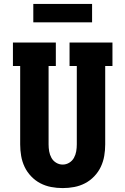

<svg xmlns="http://www.w3.org/2000/svg" viewBox="-20 -952 640 980"><path d="M300 8Q270 8 241 2.5Q212 -3 186 -16.5Q160 -30 139 -52Q118 -74 105.5 -100.5Q93 -127 88 -156Q83 -185 83 -215V-615H46V-735H265V-615H228V-215Q228 -197 231 -179.5Q234 -162 242.5 -146.5Q251 -131 266.5 -121.5Q282 -112 300 -112Q318 -112 333.5 -121.5Q349 -131 357.5 -146.5Q366 -162 369 -179.5Q372 -197 372 -215V-615H335V-735H554V-615H517V-215Q517 -185 512 -156Q507 -127 494.5 -100.5Q482 -74 461 -52Q440 -30 414 -16.5Q388 -3 359 2.5Q330 8 300 8ZM450 -838H150V-932H450Z"/></svg>

Font: Iosevka Slab Heavy Extended
Style: Regular
Weight: 900
Width: 7
Monospace: yes
Designer: Belleve Invis
Foundry: Belleve Invis
Version: Version 11.1.0; ttfautohint (v1.8.3)